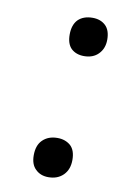

<svg xmlns="http://www.w3.org/2000/svg" viewBox="-63 -521 359 559"><g transform="rotate(10 116.5 -241.5)"><path d="M126 -119.1Q98.6 -119.1 82 -102.5Q66.4 -86.9 66.4 -57.6Q66.4 -30.3 81.1 -16.6Q95.7 -2 119.1 -2Q146.5 -2 163.1 -18.6Q179.7 -35.2 179.7 -63.5Q179.7 -91.8 165 -105.5Q149.4 -119.1 126 -119.1ZM166 -481.4Q138.7 -481.4 123 -465.8Q108.4 -450.2 108.4 -421.9Q108.4 -394.5 122.1 -380.9Q136.7 -367.2 160.2 -367.2Q186.5 -367.2 202.1 -382.8Q218.8 -399.4 218.8 -425.8Q218.8 -454.1 204.1 -467.8Q189.5 -481.4 166 -481.4Z"/></g></svg>

Font: cl
Style: Italic
Weight: 400
Designer: Mitja Miklavcic
Version: Version 7.504; 2011; Build 1022